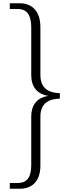

<svg xmlns="http://www.w3.org/2000/svg" viewBox="-20 -793 437 1174"><path d="M101 -773H40V-738H89C147 -738 171 -697 171 -626V-333C171 -264 206 -218 274 -207L273 -206C205 -196 171 -148 171 -81V216C171 289 147 326 87 326H40V361H101C182 361 227 309 227 219V-79C227 -163 279 -188 346 -190V-223C279 -226 227 -250 227 -336V-628C227 -717 182 -773 101 -773Z"/></svg>

Font: Noto Serif Telugu Light
Style: Regular
Weight: 300
Designer: Jelle Bosma - Monotype Design Team
Foundry: Monotype Imaging Inc.
Version: Version 2.005